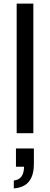

<svg xmlns="http://www.w3.org/2000/svg" viewBox="-20 -743 278 1071"><path d="M73 0V-723H166V0ZM57 308V264Q86 261 100 241Q114 221 114 187H69V85H169V171Q169 216 156 245.5Q143 275 118.5 290Q94 305 57 308Z"/></svg>

Font: Archivo SemiExpanded
Style: Regular
Weight: 400
Width: 6
Designer: Hector Gatti
Foundry: Omnibus-Type
Version: Version 2.001